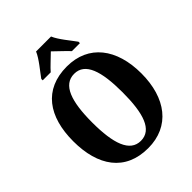

<svg xmlns="http://www.w3.org/2000/svg" viewBox="-257 -1072 1223 1223"><g transform="rotate(-45 354.5 -460.5)"><path d="M185 -784V-771H257C278 -796 324 -837 352 -865C378 -839 430 -792 448 -771H520V-784C493 -822 438 -886 420 -931H285C267 -886 212 -822 185 -784ZM355 10C551 10 661 -137 661 -358C661 -580 551 -725 356 -725C148 -725 48 -580 48 -359C48 -137 148 10 355 10ZM355 -56C256 -56 218 -168 218 -358C218 -548 256 -659 356 -659C455 -659 491 -548 491 -358C491 -168 455 -56 355 -56Z"/></g></svg>

Font: Noto Serif Sinhala Condensed ExtraBold
Style: Regular
Weight: 800
Width: 3
Designer: Jelle Bosma - Monotype Design Team
Foundry: Monotype Imaging Inc.
Version: Version 2.007